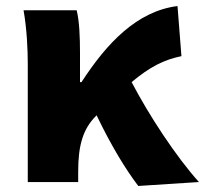

<svg xmlns="http://www.w3.org/2000/svg" viewBox="-20 -603 679 636"><path d="M438 13 639 0C564 -83 474 -220 416 -331C477 -382 523 -405 581 -417L568 -583C433 -566 333 -459 250 -331H245V-427C245 -481 243 -532 234 -569H58C69 -508 72 -437 72 -392V0H239V-35C239 -122 255 -176 298 -219L300 -221C350 -117 397 -41 438 13Z"/></svg>

Font: Noto Sans CJK TC Black
Style: Regular
Weight: 900
Designer: Ryoko NISHIZUKA 西塚涼子 (kana, bopomofo & ideographs); Paul D. Hunt (Latin, Greek & Cyrillic); Sandoll Communications 산돌커뮤니
Foundry: Adobe
Version: Version 2.004;hotconv 1.0.118;makeotfexe 2.5.65603